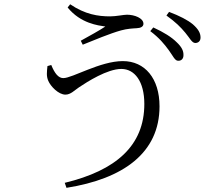

<svg xmlns="http://www.w3.org/2000/svg" viewBox="-20 -824 1040 911"><path d="M824.8 -535.7C839.6 -534.9 850.5 -544.4 850.5 -561.9C851.2 -581.7 842.9 -600.3 818.9 -623C794.4 -647.7 757.4 -670.8 707.3 -693.8L693 -676.3C735.7 -644.2 760.3 -614.1 780.6 -586.1C800.2 -559.9 809.4 -535.7 824.8 -535.7ZM287.2 43.5 295.4 67.2C564.8 24.6 736.9 -98.4 736.9 -319.5C736.9 -451.9 667.5 -534.1 562.7 -534.1C455.2 -534.1 323.9 -453.4 280.4 -453.4C257.4 -453.4 239.6 -475.2 223.2 -515.6L205.2 -510.5C202.3 -482.6 199.5 -462.8 208.9 -440.9C219.9 -414.3 257.7 -375 290.5 -375C315.2 -375 333.4 -395.4 354.8 -409.7C393.4 -435.5 488.8 -496.9 555.8 -496.9C618.6 -496.9 664.8 -438 664.8 -330.7C664.8 -132.7 530.3 -15.3 287.2 43.5ZM363.2 -630.7 372.6 -611.9C421.3 -631.7 504.3 -666.1 554.5 -679.8C582.7 -687.7 610.2 -689.2 626.7 -690C648.4 -690.7 660.6 -697.9 660.6 -711.2C660.6 -738 618.4 -754.2 582.4 -754.2C565.7 -754.2 531.5 -746.3 502.7 -746.3C445.2 -746.3 383.9 -755.6 312.9 -803.7L300.9 -788.5C362.9 -712 446.9 -703.3 479.7 -698.1C450.9 -679.1 405.3 -653.9 363.2 -630.7ZM906.1 -620C920.7 -620 931.5 -628.9 931.5 -645.8C931.5 -667.4 920.9 -685.8 895.1 -708.6C870.7 -728.8 832.7 -748.5 782.2 -767.6L769.7 -750.3C813.8 -718.7 836.8 -695.6 859.1 -668.8C880.3 -643.8 889.9 -620.8 906.1 -620Z"/></svg>

Font: Source Han Serif TW VF
Style: Regular
Weight: 250
Designer: Ryoko NISHIZUKA 西塚涼子 (kana & ideographs); Frank Grießhammer (Latin, Greek & Cyrillic); Wenlong ZHANG 张文龙 (bopomofo); San
Foundry: Adobe
Version: Version 2.002;hotconv 1.1.0;makeotfexe 2.6.0